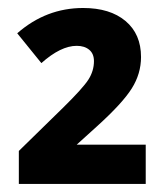

<svg xmlns="http://www.w3.org/2000/svg" viewBox="-20 -744 419 478"><path d="M342.8 -286.1H26.9V-368.2L136.2 -475.1Q186 -523.9 200 -545.7Q213.9 -567.4 213.9 -591.8Q213.9 -610.4 202.1 -620.1Q190.4 -629.9 170.9 -629.9Q131.3 -629.9 83 -586.9L22.9 -661.1Q94.7 -724.1 187 -724.1Q253.9 -724.1 292.5 -691.7Q331.1 -659.2 331.1 -602.1Q331.1 -560.5 308.1 -523.9Q285.2 -487.3 222.2 -430.2L170.9 -383.8H342.8Z"/></svg>

Font: Samim FD
Style: Bold-FD
Weight: 700
Foundry: DejaVu fonts team - Redesigned by Saber Rastikerdar
Version: Version 4.0.1